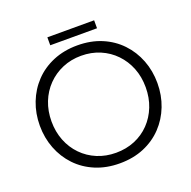

<svg xmlns="http://www.w3.org/2000/svg" viewBox="-143 -957 1105 1111"><g transform="rotate(-20 410.0 -401.5)"><path d="M410 13Q328 13 261 -15Q194 -43 146.5 -93Q99 -143 73.5 -209Q48 -275 48 -350Q48 -425 73.5 -491Q99 -557 146.5 -607Q194 -657 261 -685Q328 -713 410 -713Q493 -713 559.5 -685Q626 -657 673.5 -607Q721 -557 746.5 -491Q772 -425 772 -350Q772 -275 746.5 -209Q721 -143 673.5 -93Q626 -43 559.5 -15Q493 13 410 13ZM410 -52Q473 -52 526 -74Q579 -96 618 -136.5Q657 -177 678.5 -231.5Q700 -286 700 -350Q700 -415 678.5 -469Q657 -523 618 -563.5Q579 -604 526 -626.5Q473 -649 410 -649Q348 -649 295 -626.5Q242 -604 202.5 -563.5Q163 -523 141.5 -468.5Q120 -414 120 -350Q120 -286 141.5 -231.5Q163 -177 202.5 -136.5Q242 -96 295 -74Q348 -52 410 -52ZM264 -767V-816H552V-767Z"/></g></svg>

Font: MuseoModerno Thin Light
Style: Regular
Weight: 300
Version: Version 1.003